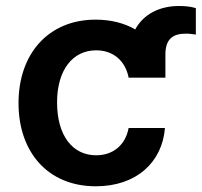

<svg xmlns="http://www.w3.org/2000/svg" viewBox="-20 -619 682 649"><path d="M539.1 -356.5V-435C539.1 -487.2 564.6 -505.3 608.3 -505.3C620.7 -505.3 631.7 -503.6 642 -502.1V-591.6C623.6 -597.3 603.7 -598.7 584.2 -598.7C519.5 -598.7 464.8 -571 437.1 -519.5C400.6 -540.8 354.8 -552.6 303.3 -552.6C143.5 -552.6 42.6 -437.1 42.6 -270.6C42.6 -105.5 141 10.7 304 10.7C441.1 10.7 528.4 -70.7 537.6 -186.4H414.8C403.8 -127.8 361.5 -94.1 305 -94.1C224.8 -94.1 172.9 -161.2 172.9 -272.7C172.9 -382.8 225.9 -448.9 305 -448.9C366.8 -448.9 404.8 -409.1 414.8 -356.5Z"/></svg>

Font: Margiela Sans Semi Bold
Style: Regular
Weight: 600
Designer: Stefan Endress, Andreas Faust
Version: Version 1.100;FEAKit 1.0